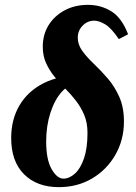

<svg xmlns="http://www.w3.org/2000/svg" viewBox="-20 -760 560 790"><path d="M300 -605Q300 -576 319 -550Q338 -524 366.5 -497Q395 -470 423.5 -437Q452 -404 471 -361Q490 -318 490 -260Q490 -185 455 -123.5Q420 -62 359.5 -26Q299 10 222 10Q132 10 79 -43Q26 -96 26 -192Q26 -269 60.5 -327Q95 -385 159 -417.5Q223 -450 310 -450L300 -415Q264 -415 234.5 -382.5Q205 -350 187.5 -296Q170 -242 170 -178Q170 -103 192.5 -64Q215 -25 241 -25Q265 -25 288 -45.5Q311 -66 325.5 -108Q340 -150 340 -213Q340 -255 326.5 -287Q313 -319 292.5 -345.5Q272 -372 248 -396Q224 -420 203.5 -445.5Q183 -471 169.5 -500.5Q156 -530 156 -568Q156 -618 180 -656.5Q204 -695 246 -717.5Q288 -740 342 -740Q395 -740 438 -713.5Q481 -687 507 -619L469 -599Q438 -645 412.5 -660Q387 -675 368 -675Q340 -675 320 -654.5Q300 -634 300 -605Z"/></svg>

Font: Brygada 1918
Style: Italic
Weight: 400
Italic angle: -8°
Designer: Mateusz Machalski | Borys Kosmynka | Przemek Hoffer
Foundry: NIEPODLEGLA 2018
Version: Version 3.006